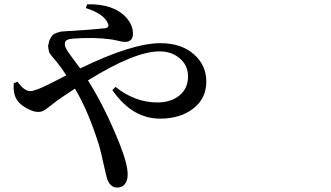

<svg xmlns="http://www.w3.org/2000/svg" viewBox="-20 -810 1540 892"><path d="M378.9 -772.5 384.8 -790Q507.8 -793 566.4 -728.5Q597.7 -693.4 597.7 -654.3Q597.7 -615.2 560.5 -615.2Q550.8 -615.2 528.3 -620.6Q505.9 -626 496.1 -627Q418 -637.7 322.3 -630.9Q299.8 -628.9 290.5 -624Q281.2 -619.1 281.2 -603.5Q281.2 -597.7 285.2 -588.4Q289.1 -579.1 297.4 -567.4Q305.7 -555.7 313.5 -544.9Q321.3 -534.2 333 -518.6Q344.7 -502.9 352.5 -492.2Q593.8 -609.4 725.6 -609.4Q821.3 -609.4 879.9 -558.6Q938.5 -507.8 938.5 -430.7Q938.5 -352.5 877.9 -305.7Q817.4 -258.8 723.6 -258.8Q593.8 -258.8 502 -391.6L516.6 -406.2Q607.4 -334 710.9 -334Q774.4 -334 814 -366.7Q853.5 -399.4 853.5 -455.1Q853.5 -505.9 815.4 -538.6Q777.3 -571.3 721.7 -571.3Q605.5 -571.3 388.7 -436.5Q469.7 -307.6 536.1 -140.6Q573.2 -46.9 573.2 1Q573.2 28.3 560.5 44.9Q547.9 61.5 524.4 61.5Q489.3 61.5 475.6 13.7Q471.7 0 460.9 -49.3Q450.2 -98.6 441.4 -130.9Q391.6 -292 328.1 -398.4Q311.5 -387.7 281.2 -367.2Q251 -346.7 244.1 -341.8Q232.4 -333 212.4 -316.9Q192.4 -300.8 181.6 -295.4Q170.9 -290 156.2 -290Q133.8 -290 102.1 -308.1Q70.3 -326.2 57.6 -347.7Q40 -377 43.9 -422.9L61.5 -430.7Q91.8 -386.7 121.1 -386.7Q143.6 -386.7 211.9 -420.9Q224.6 -427.7 250 -440.4Q275.4 -453.1 288.1 -460Q267.6 -492.2 243.2 -522.5Q239.3 -527.3 232.4 -535.2Q225.6 -543 222.7 -546.9Q219.7 -550.8 213.9 -558.6Q208 -566.4 207.5 -571.3Q207 -576.2 204.6 -585.9Q202.1 -595.7 205.1 -603.5Q207 -619.1 213.4 -630.4Q219.7 -641.6 225.1 -647.5Q230.5 -653.3 244.1 -657.7Q257.8 -662.1 262.2 -663.1Q266.6 -664.1 285.2 -665L302.7 -666Q405.3 -671.9 467.8 -678.7Q491.2 -681.6 480.5 -703.1Q461.9 -746.1 378.9 -772.5Z"/></svg>

Font: Bpmf Zihi Serif SemiBold
Style: SemiBold
Weight: 600
Foundry: But Ko
Version: Version 1.320